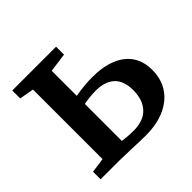

<svg xmlns="http://www.w3.org/2000/svg" viewBox="-142 -692 840 840"><g transform="rotate(-45 278.0 -272.0)"><path d="M34.5 0V-47L103 -56.5V-487L36 -499V-548H307V-499L219 -487V-332Q232 -334.5 249 -336.8Q266 -339 285.5 -340.5Q305 -342 325 -342Q389.5 -342 436.2 -323.2Q483 -304.5 508 -268.2Q533 -232 533 -178.5Q533 -122.5 505.8 -81.2Q478.5 -40 428.2 -17.8Q378 4.5 308.5 4.5Q297 4.5 275.5 3.8Q254 3 229.8 2.2Q205.5 1.5 183.8 0.8Q162 0 149 0ZM286.5 -48Q349 -48 380.2 -81.8Q411.5 -115.5 411.5 -174Q411.5 -233.5 380.5 -261.5Q349.5 -289.5 294.5 -289.5Q274.5 -289.5 254 -287.2Q233.5 -285 219 -282V-53Q232 -51 249.8 -49.5Q267.5 -48 286.5 -48Z"/></g></svg>

Font: Merriweather 36pt SemiBold
Style: Regular
Weight: 600
Version: Version 2.100